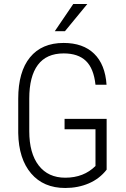

<svg xmlns="http://www.w3.org/2000/svg" viewBox="-20 -937 633 967"><path d="M517.1 -82.5Q481.4 -36.6 427.2 -13.4Q373 9.8 308.6 9.8Q199.2 9.8 136.7 -63.5Q74.2 -136.7 71.8 -266.6V-439.5Q71.8 -575.7 131.1 -648.2Q190.4 -720.7 300.3 -720.7Q398.4 -720.7 454.1 -666.5Q509.8 -612.3 516.6 -510.3H460.9Q452.1 -592.3 412.8 -630.1Q373.5 -668 300.8 -668Q213.9 -668 170.7 -610.1Q127.4 -552.2 127.4 -440.4V-276.4Q127.4 -165 175 -103.5Q222.7 -42 308.6 -42Q401.9 -42 460.9 -101.1V-286.1H305.2V-338.4H517.1ZM349.1 -917H419.9L307.1 -779.8H255.9Z"/></svg>

Font: Roboto Condensed Light
Style: Regular
Weight: 300
Designer: Google
Version: Version 2.134; 2016